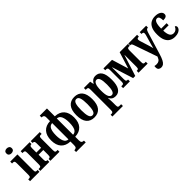

<svg xmlns="http://www.w3.org/2000/svg" viewBox="223 -2110 3697 3697"><g transform="rotate(-45 2072.0 -261.5)"><path d="M141 -632Q110 -632 89.5 -647.5Q69 -663 69 -698Q69 -733 89.5 -748.5Q110 -764 141 -764Q171 -764 193 -748.5Q215 -733 215 -698Q215 -663 193 -647.5Q171 -632 141 -632ZM14 0V-50H40Q55 -50 66.5 -60Q78 -70 78 -114V-422Q78 -465 66.5 -475.5Q55 -486 40 -486H10V-536H206V-112Q206 -70 217 -60Q228 -50 243 -50H270V0Z M294 0V-50H324Q339 -50 350.5 -60Q362 -70 362 -113V-423Q362 -465 350.5 -475.5Q339 -486 324 -486H294V-536H539V-486H533Q516 -486 503 -475.5Q490 -465 490 -422V-304H619V-422Q619 -465 606 -475.5Q593 -486 576 -486H569V-536H815V-486H785Q769 -486 758 -475.5Q747 -465 747 -423V-113Q747 -70 758 -60Q769 -50 785 -50H815V0H569V-50H576Q593 -50 606 -59.5Q619 -69 619 -114V-244H490V-114Q490 -69 503 -59.5Q516 -50 533 -50H539V0Z M1038 230V181H1048Q1073 181 1088.5 166.5Q1104 152 1104 108V10Q983 5 919 -66.5Q855 -138 855 -268Q855 -399 919.5 -470.5Q984 -542 1104 -546V-648Q1104 -676 1094.5 -689Q1085 -702 1072 -706.5Q1059 -711 1048 -711H1038V-760H1234V-546Q1356 -541 1419.5 -469.5Q1483 -398 1483 -268Q1483 -137 1418.5 -65.5Q1354 6 1234 10V108Q1234 152 1250 166.5Q1266 181 1291 181H1300V230ZM1106 -46V-490Q1061 -487 1035.5 -458Q1010 -429 1000 -380.5Q990 -332 990 -268Q990 -171 1016.5 -110.5Q1043 -50 1106 -46ZM1232 -46Q1278 -50 1303 -78.5Q1328 -107 1338 -155.5Q1348 -204 1348 -268Q1348 -365 1321.5 -425.5Q1295 -486 1232 -490Z M1761 10Q1656 10 1599 -58Q1542 -126 1542 -268Q1542 -407 1599.5 -476.5Q1657 -546 1761 -546Q1866 -546 1923 -478Q1980 -410 1980 -268Q1980 -129 1923 -59.5Q1866 10 1761 10ZM1761 -46Q1808 -46 1826.5 -102Q1845 -158 1845 -268Q1845 -378 1826.5 -434Q1808 -490 1761 -490Q1715 -490 1696 -434Q1677 -378 1677 -268Q1677 -158 1696 -102Q1715 -46 1761 -46Z M2016 241V192H2046Q2060 192 2072 181.5Q2084 171 2084 127V-422Q2084 -465 2073 -475.5Q2062 -486 2046 -486H2016V-536H2187L2202 -460H2206Q2224 -496 2256 -521Q2288 -546 2338 -546Q2420 -546 2465 -480Q2510 -414 2510 -266Q2510 -129 2466 -59.5Q2422 10 2339 10Q2246 10 2212 -70H2207Q2208 -54 2209.5 -29Q2211 -4 2212 23.5Q2213 51 2213 74V129Q2213 172 2224 182Q2235 192 2250 192H2302V241ZM2299 -58Q2340 -58 2359 -108.5Q2378 -159 2378 -266Q2378 -374 2358.5 -425.5Q2339 -477 2299 -477Q2258 -477 2235.5 -426Q2213 -375 2213 -266Q2213 -154 2235.5 -106Q2258 -58 2299 -58Z M2548 0V-50H2578Q2593 -50 2604.5 -60Q2616 -70 2616 -112V-424Q2616 -465 2604.5 -475.5Q2593 -486 2578 -486H2548V-536H2782L2885 -198L2990 -536H3216V-486H3185Q3170 -486 3159 -475.5Q3148 -465 3148 -424V-112Q3148 -70 3159 -60Q3170 -50 3185 -50H3216V0H2968V-50H2982Q2997 -50 3008.5 -59.5Q3020 -69 3020 -113V-430H3016L2879 0H2821L2684 -430H2679V-113Q2679 -69 2691 -59.5Q2703 -50 2718 -50H2732V0Z M3352 240Q3318 240 3295 222Q3272 204 3272 159Q3272 143 3275 125Q3291 129 3305 130.5Q3319 132 3332 132Q3370 132 3397 113.5Q3424 95 3441 49L3446 37L3281 -437Q3270 -469 3260 -478Q3250 -487 3230 -487H3226V-536H3464V-487H3461Q3433 -487 3422.5 -478Q3412 -469 3412 -453Q3412 -442 3415.5 -427.5Q3419 -413 3424 -396L3476 -230Q3484 -204 3489.5 -184Q3495 -164 3503 -133Q3511 -165 3516.5 -185Q3522 -205 3529 -230L3577 -398Q3581 -410 3584 -425Q3587 -440 3587 -453Q3587 -473 3575.5 -480Q3564 -487 3540 -487H3536V-536H3711V-487H3709Q3686 -487 3672 -472.5Q3658 -458 3645 -415L3509 33Q3486 110 3462.5 155.5Q3439 201 3412.5 220.5Q3386 240 3352 240Z M3957 10Q3893 10 3844.5 -17.5Q3796 -45 3768 -106Q3740 -167 3740 -268Q3740 -371 3769.5 -432Q3799 -493 3849 -519.5Q3899 -546 3959 -546Q4036 -546 4079 -517Q4122 -488 4122 -445Q4122 -409 4097 -392.5Q4072 -376 4017 -376Q4017 -425 4004.5 -457.5Q3992 -490 3957 -490Q3934 -490 3916.5 -473Q3899 -456 3888 -413Q3877 -370 3876 -292H4024V-236H3877Q3880 -148 3905.5 -102.5Q3931 -57 3986 -57Q4058 -57 4093 -137Q4122 -123 4122 -94Q4122 -71 4104.5 -47Q4087 -23 4050.5 -6.5Q4014 10 3957 10Z"/></g></svg>

Font: Noto Serif ExtraCondensed
Style: Bold
Weight: 700
Width: 2
Designer: Monotype Design Team
Foundry: Monotype Imaging Inc.
Version: Version 2.014; ttfautohint (v1.8.4.7-5d5b)